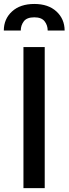

<svg xmlns="http://www.w3.org/2000/svg" viewBox="-41 -970 354 990"><path d="M189.6 -727.3V0H79.9V-727.3ZM-21.3 -812.5Q-21.3 -872.2 21 -910.9Q63.2 -949.6 136 -949.6Q208.1 -949.6 250 -910.9Q291.9 -872.2 292.3 -812.5H204.9Q204.9 -839.8 188.9 -860.3Q172.9 -880.7 136 -880.7Q97.3 -880.7 81.7 -859.9Q66.1 -839.1 66.1 -812.5Z"/></svg>

Font: Inter UI Medium
Style: Regular
Weight: 500
Designer: Rasmus Andersson
Foundry: rsms
Version: 3.2;8d6f07862